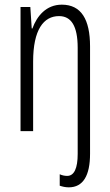

<svg xmlns="http://www.w3.org/2000/svg" viewBox="-20 -562 472 823"><path d="M275 241C336 241 366 191 366 97V-363C366 -479 328 -542 245 -542C178 -542 138 -493 119 -440H116L110 -532H68V0H122V-298C122 -435 167 -493 233 -493C285 -493 313 -451 313 -357V98C313 159 298 192 268 192C258 192 247 190 236 185V234C248 238 260 241 275 241Z"/></svg>

Font: Noto Sans UI Condensed Light
Style: Regular
Weight: 300
Width: 3
Designer: Monotype Design Team
Foundry: Monotype Imaging Inc.
Version: Version 1.901